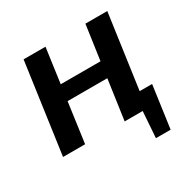

<svg xmlns="http://www.w3.org/2000/svg" viewBox="-145 -626 892 904"><g transform="rotate(-30 301.0 -174.5)"><path d="M563 -88 531 142H451L461 0H398L410 -88ZM216 -491 148 0H28L97 -491ZM415 -302 403 -217H172L184 -302ZM552 -491 483 0H363L433 -491Z"/></g></svg>

Font: Exo 2 SemiBold
Style: Italic
Weight: 600
Italic angle: -8°
Designer: Natanael Gama
Foundry: Natanael Gama
Version: Version 2.010